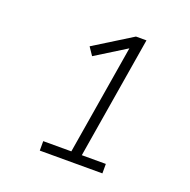

<svg xmlns="http://www.w3.org/2000/svg" viewBox="-99 -934 697 706"><g transform="rotate(20 250.0 -580.5)"><path d="M128 -323V-360H238L309 -789L190 -715L169 -746L317 -838H358L279 -360H373V-323Z"/></g></svg>

Font: Iosevka Slab Extralight
Style: Italic
Weight: 200
Italic angle: -9°
Monospace: yes
Designer: Belleve Invis
Foundry: Belleve Invis
Version: Version 11.1.1; ttfautohint (v1.8.3)